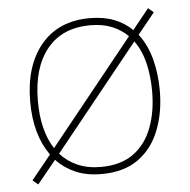

<svg xmlns="http://www.w3.org/2000/svg" viewBox="-46 -601 667 673"><g transform="rotate(-5 287.5 -264.0)"><path d="M515 -264Q515 -187 490.5 -124.5Q466 -62 415.5 -26Q365 10 286 10Q234 10 195 -7Q156 -24 128 -54L62 27L43 11L112 -74Q59 -148 59 -264Q59 -390 120.5 -464Q182 -538 292 -538Q341 -538 378 -523.5Q415 -509 441 -483L499 -555L518 -539L458 -465Q487 -428 501 -376Q515 -324 515 -264ZM86 -264Q86 -160 128 -95L424 -463Q401 -486 368.5 -499.5Q336 -513 292 -513Q193 -513 139.5 -447Q86 -381 86 -264ZM488 -264Q488 -317 477 -363Q466 -409 441 -443L144 -74Q169 -46 204.5 -30.5Q240 -15 286 -15Q356 -15 400.5 -47Q445 -79 466.5 -135.5Q488 -192 488 -264Z"/></g></svg>

Font: Noto Sans Cherokee Thin
Style: Regular
Weight: 100
Designer: Monotype Design Team
Foundry: Monotype Imaging Inc.
Version: Version 2.001; ttfautohint (v1.8.4.7-5d5b)